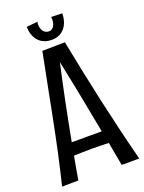

<svg xmlns="http://www.w3.org/2000/svg" viewBox="-159 -923 755 1005"><g transform="rotate(-20 219.0 -420.5)"><path d="M437 7C377 -223 325 -465 279 -698L153 -696C106 -464 64 -223 7 7L98 6C105 -37 113 -80 121 -124C155 -125 189 -126 222 -126C253 -126 284 -125 315 -124L339 7ZM219 -609C248 -472 275 -333 301 -194C274 -193 247 -194 219 -194C190 -194 162 -193 134 -194C160 -332 188 -472 219 -609ZM318 -845 257 -847C257 -843 258 -839 258 -835C258 -811 249 -780 221 -780C192 -780 179 -807 179 -832C179 -838 180 -843 181 -848L119 -842C120 -783 151 -733 221 -733C283 -733 318 -782 318 -845Z"/></g></svg>

Font: Englebert
Style: Regular
Weight: 400
Designer: Astigmatic (AOETI)
Foundry: Astigmatic (AOETI)
Version: Version 1.000